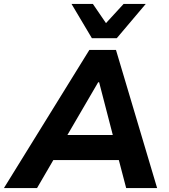

<svg xmlns="http://www.w3.org/2000/svg" viewBox="-59 -960 862 980"><path d="M-39 0 397 -705H533L743 0H585L535 -191L586 -143H174L240 -189L130 0ZM442 -540 267 -240 247 -271H555L525 -239L447 -540ZM410 -765 306 -940H415L482 -842L572 -940H685L537 -765Z"/></svg>

Font: Nunito Sans 9pt ExtraBold
Style: Italic
Weight: 800
Italic angle: -9°
Version: Version 3.101;gftools[0.9.27]